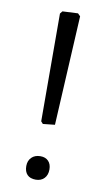

<svg xmlns="http://www.w3.org/2000/svg" viewBox="-79 -700 414 746"><g transform="rotate(10 128.0 -327.5)"><path d="M177 -650 154 -218 107 -213 99 -222 98 -647 106 -657 167 -660ZM163 -43Q163 -21 150.5 -8Q138 5 117 5Q95 5 83.5 -7Q72 -19 72 -41Q72 -62 85 -75Q98 -88 120 -88Q140 -88 151.5 -76Q163 -64 163 -43Z"/></g></svg>

Font: Alegreya Sans
Style: Regular
Weight: 400
Designer: Juan Pablo del Peral
Foundry: Huerta Tipografica
Version: Version 2.008; ttfautohint (v1.6)